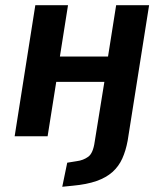

<svg xmlns="http://www.w3.org/2000/svg" viewBox="-20 -521 626 734"><path d="M218 193 237 101 274 95Q298 92 317 78.5Q336 65 342 21L379 -208H195L162 0H36L115 -501H240L209 -305H393L424 -501H550L468 17Q461 55 447.5 85Q434 115 410 136.5Q386 158 349 171Q312 184 258 189Z"/></svg>

Font: Nunito Sans 7pt Condensed
Style: Bold Italic
Weight: 700
Width: 3
Italic angle: -9°
Designer: Vernon Adams
Foundry: Vernon Adams
Version: Version 3.101;gftools[0.9.27]